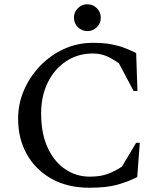

<svg xmlns="http://www.w3.org/2000/svg" viewBox="-20 -871 762 901"><path d="M400 10Q297 10 222 -32Q147 -74 106 -147Q65 -220 65 -313Q65 -385 93 -449Q121 -513 169.5 -563Q218 -613 281 -641.5Q344 -670 415 -670Q466 -670 501 -663.5Q536 -657 563.5 -646.5Q591 -636 619 -622L625 -444H607L538 -574Q504 -598 476.5 -609Q449 -620 415 -620Q346 -620 291 -584Q236 -548 204.5 -484.5Q173 -421 173 -338Q173 -245 203.5 -178.5Q234 -112 286 -77Q338 -42 401 -42Q453 -42 488.5 -56Q524 -70 552 -89L619 -201H636L624 -40Q580 -18 530 -4Q480 10 400 10ZM390 -725Q364 -725 345.5 -743.5Q327 -762 327 -788Q327 -814 345.5 -832.5Q364 -851 390 -851Q416 -851 434.5 -832.5Q453 -814 453 -788Q453 -762 434.5 -743.5Q416 -725 390 -725Z"/></svg>

Font: Spectral SC Medium
Style: Regular
Weight: 500
Designer: Jean-Baptiste Levee
Foundry: Production Type
Version: Version 2.001